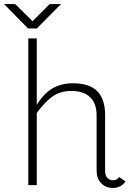

<svg xmlns="http://www.w3.org/2000/svg" viewBox="-56 -920 657 950"><path d="M504 -28Q521 -28 534 -44L565 -22Q542 10 503 10Q467 10 444.5 -13.5Q422 -37 422 -77V-348Q422 -409 389.5 -439.5Q357 -470 297 -470Q243 -470 204.5 -443Q166 -416 126 -361V-4H84V-730H126V-401Q159 -456 202.5 -482Q246 -508 305 -508Q386 -508 425 -469Q464 -430 464 -351V-76Q464 -52 475 -40Q486 -28 504 -28ZM19 -900 105 -815 190 -900H246L126 -779H83L-36 -900Z"/></svg>

Font: Bellota Light
Style: Regular
Weight: 300
Designer: Kemie Guaida
Foundry: Kemie Guaida
Version: Version 4.001